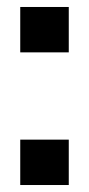

<svg xmlns="http://www.w3.org/2000/svg" viewBox="-20 -530 256 550"><path d="M38 -380V-510H177V-380ZM38 0V-130H177V0Z"/></svg>

Font: Saira UltraCondensed Black
Style: Regular
Weight: 900
Width: 1
Designer: Hector Gatti with collaboration of the Omnibus-Type team
Foundry: Omnibus-Type
Version: Version 1.101